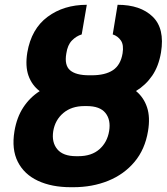

<svg xmlns="http://www.w3.org/2000/svg" viewBox="-20 -780 703 810"><path d="M367.2 -462.4Q423.8 -462.4 456.3 -483.9Q488.8 -505.4 497.1 -554.7Q502.9 -590.3 490 -609.1Q477.1 -627.9 455.6 -634.8L476.1 -759.8Q572.3 -759.8 624 -709.7Q675.8 -659.7 659.2 -558.6Q649.4 -500.5 622.1 -460.7Q594.7 -420.9 553.7 -396Q586.4 -369.1 600.3 -327.4Q614.3 -285.6 604.5 -227.1Q591.8 -149.9 547.6 -97.2Q503.4 -44.4 436.5 -17.3Q369.6 9.8 289.1 9.8H278.8Q198.2 9.8 140.1 -17.3Q82 -44.4 55.2 -97.2Q28.3 -149.9 41 -226.6Q50.8 -285.2 78.4 -327.1Q106 -369.1 147.5 -395.5Q114.7 -420.4 100.3 -460.4Q85.9 -500.5 95.2 -558.6Q112.3 -658.2 180.7 -709Q249 -759.8 346.2 -759.8L324.7 -634.8Q301.8 -627.9 283.4 -609.1Q265.1 -590.3 259.8 -554.7Q251 -504.9 275.6 -483.6Q300.3 -462.4 356 -462.4ZM346.2 -332.5H335.9Q281.7 -332.5 247.1 -303.2Q212.4 -273.9 204.6 -226.6Q197.3 -179.7 221.7 -150.4Q246.1 -121.1 300.8 -121.1H311Q366.2 -121.1 399.4 -150.4Q432.6 -179.7 440.4 -227.1Q448.2 -274.4 424.8 -303.5Q401.4 -332.5 346.2 -332.5Z"/></svg>

Font: Inter Display ExtraBold
Style: Italic
Weight: 800
Italic angle: -9.39999°
Designer: Rasmus Andersson
Foundry: rsms
Version: Version 4.000;git-a52131595